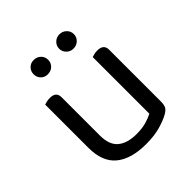

<svg xmlns="http://www.w3.org/2000/svg" viewBox="-182 -775 914 914"><g transform="rotate(-45 275.0 -318.0)"><path d="M75 -460Q80 -462 90.5 -464.5Q101 -467 113 -467Q155 -467 155 -430V-173Q155 -108 189 -80.5Q223 -53 283 -53Q323 -53 351 -61.5Q379 -70 395 -79V-460Q400 -462 410.5 -464.5Q421 -467 432 -467Q475 -467 475 -430V-82Q475 -61 469.5 -48.5Q464 -36 443 -24Q420 -11 379.5 1Q339 13 282 13Q182 13 128.5 -31Q75 -75 75 -169ZM236 -601Q236 -581 222 -567Q208 -553 186 -553Q165 -553 151.5 -567Q138 -581 138 -601Q138 -621 151.5 -635Q165 -649 186 -649Q208 -649 222 -635Q236 -621 236 -601ZM409 -601Q409 -581 394.5 -567Q380 -553 359 -553Q339 -553 324.5 -567Q310 -581 310 -601Q310 -621 324.5 -635Q339 -649 359 -649Q380 -649 394.5 -635Q409 -621 409 -601Z"/></g></svg>

Font: Baloo 2
Style: Regular
Weight: 400
Designer: Sarang Kulkarni and Ek Type
Foundry: Ek Type
Version: Version 1.640;hotconv 1.0.111;makeotfexe 2.5.65597; ttfautoh